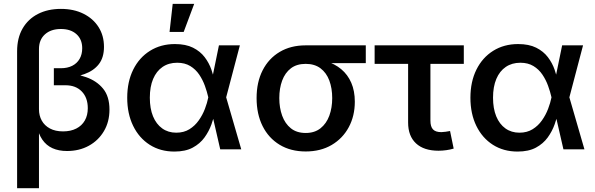

<svg xmlns="http://www.w3.org/2000/svg" viewBox="-20 -784 3123 1008"><path d="M69.8 204.1V-514.6Q69.8 -584.5 98.6 -634.3Q127.4 -684.1 179.2 -710.7Q231 -737.3 299.8 -737.3Q367.2 -737.3 418.2 -711.9Q469.2 -686.5 497.6 -641.6Q525.9 -596.7 525.9 -538.1Q525.9 -481.9 499 -447.3Q472.2 -412.6 423.3 -395Q374.5 -377.4 308.1 -372.1V-402.8Q376 -398.4 431.9 -378.9Q487.8 -359.4 521.2 -318.6Q554.7 -277.8 554.7 -208.5Q554.7 -144.5 525.6 -95.5Q496.6 -46.4 446.3 -18.8Q396 8.8 332 8.8Q288.1 8.8 255.6 -5.9Q223.1 -20.5 202.1 -51Q181.2 -81.5 172.4 -127.9H184.6V204.1ZM311 -94.2Q351.1 -94.2 380.4 -109.1Q409.7 -124 425.3 -151.4Q440.9 -178.7 440.9 -215.8Q440.9 -271 409.4 -303.7Q377.9 -336.4 323.7 -336.4H262.7V-425.8H298.8Q334 -425.8 359.1 -438.5Q384.3 -451.2 397.9 -474.9Q411.6 -498.5 411.6 -530.8Q411.6 -577.6 381.3 -604.7Q351.1 -631.8 299.8 -631.8Q247.1 -631.8 215.8 -603.5Q184.6 -575.2 184.6 -526.4V-210.9Q184.6 -177.2 199.2 -150.9Q213.9 -124.5 242.2 -109.4Q270.5 -94.2 311 -94.2Z M895.5 11.7Q821.8 11.7 765.9 -23.9Q710 -59.6 679 -123.3Q647.9 -187 647.9 -271Q647.9 -355 679.4 -418.5Q710.9 -481.9 767.6 -517.3Q824.2 -552.7 898.4 -552.7Q955.1 -552.7 993.2 -533.7Q1031.2 -514.6 1054.4 -484.1Q1077.6 -453.6 1089.8 -418.5Q1102.1 -383.3 1107.9 -351.6H1147.5L1167 -274.4L1246.6 0H1136.2L1073.2 -274.4Q1066.9 -302.2 1055.7 -333.5Q1044.4 -364.7 1025.9 -392.3Q1007.3 -419.9 978.8 -437.3Q950.2 -454.6 910.2 -454.6Q865.7 -454.6 833.5 -432.6Q801.3 -410.6 783.9 -369.6Q766.6 -328.6 766.6 -271Q766.6 -214.4 783.4 -173.3Q800.3 -132.3 831.5 -109.9Q862.8 -87.4 905.3 -87.4Q945.3 -87.4 974.4 -105.5Q1003.4 -123.5 1023.4 -151.9Q1043.5 -180.2 1055.7 -212.2Q1067.9 -244.1 1073.2 -271.5L1129.4 -545.9H1239.3L1167 -271.5L1147.5 -198.7H1109.9Q1103 -167.5 1090.1 -131.1Q1077.1 -94.7 1053.7 -62.3Q1030.3 -29.8 991.9 -9Q953.6 11.7 895.5 11.7ZM870.1 -616.2 886.7 -763.7H999.5L944.3 -616.2Z M1585 11.2Q1506.3 11.2 1448.2 -23.9Q1390.1 -59.1 1358.6 -122.1Q1327.1 -185.1 1327.1 -269Q1327.1 -353 1358.9 -415Q1390.6 -477.1 1448.5 -511.5Q1506.3 -545.9 1585 -545.9H1900.4V-452.6H1661.6L1585 -448.7Q1537.6 -448.7 1507.1 -425.3Q1476.6 -401.9 1461.4 -361.1Q1446.3 -320.3 1446.3 -269Q1446.3 -218.3 1461.4 -176.5Q1476.6 -134.8 1507.1 -110.4Q1537.6 -85.9 1585 -85.9Q1631.8 -85.9 1662.8 -110.6Q1693.8 -135.3 1709 -176.8Q1724.1 -218.3 1724.1 -269Q1724.1 -320.3 1709 -361.1Q1693.8 -401.9 1662.8 -425.3Q1631.8 -448.7 1585 -448.7V-477.5Q1642.6 -477.5 1689.9 -463.4Q1737.3 -449.2 1771.5 -420.7Q1805.7 -392.1 1824.2 -349.4Q1842.8 -306.6 1842.8 -250Q1842.8 -175.3 1811 -116.2Q1779.3 -57.1 1721.2 -22.9Q1663.1 11.2 1585 11.2Z M2282.2 7.3Q2205.6 7.3 2164.1 -31.2Q2122.6 -69.8 2122.6 -140.6V-448.7H1946.8V-545.9H2415V-448.7H2239.7V-150.9Q2239.7 -119.1 2253.2 -104.7Q2266.6 -90.3 2296.9 -90.3Q2305.7 -90.3 2319.6 -92.3Q2333.5 -94.2 2342.8 -96.2L2361.8 -3.9Q2343.8 1.5 2323 4.4Q2302.2 7.3 2282.2 7.3Z M2697.3 11.7Q2623.5 11.7 2567.6 -23.9Q2511.7 -59.6 2480.7 -123.3Q2449.7 -187 2449.7 -271Q2449.7 -355 2481.2 -418.5Q2512.7 -481.9 2569.3 -517.3Q2626 -552.7 2700.2 -552.7Q2756.8 -552.7 2794.9 -533.7Q2833 -514.6 2856.2 -484.1Q2879.4 -453.6 2891.6 -418.5Q2903.8 -383.3 2909.7 -351.6H2949.2L2968.8 -274.4L3048.3 0H2938L2875 -274.4Q2868.7 -302.2 2857.4 -333.5Q2846.2 -364.7 2827.6 -392.3Q2809.1 -419.9 2780.5 -437.3Q2752 -454.6 2711.9 -454.6Q2667.5 -454.6 2635.3 -432.6Q2603 -410.6 2585.7 -369.6Q2568.4 -328.6 2568.4 -271Q2568.4 -214.4 2585.2 -173.3Q2602.1 -132.3 2633.3 -109.9Q2664.6 -87.4 2707 -87.4Q2747.1 -87.4 2776.1 -105.5Q2805.2 -123.5 2825.2 -151.9Q2845.2 -180.2 2857.4 -212.2Q2869.6 -244.1 2875 -271.5L2931.2 -545.9H3041L2968.8 -271.5L2949.2 -198.7H2911.6Q2904.8 -167.5 2891.8 -131.1Q2878.9 -94.7 2855.5 -62.3Q2832 -29.8 2793.7 -9Q2755.4 11.7 2697.3 11.7Z"/></svg>

Font: Inter Cardless
Style: Medium
Weight: 500
Designer: Rasmus Andersson
Foundry: rsms
Version: Version 4.001;git-9221beed3